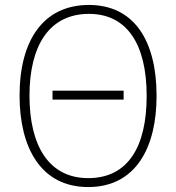

<svg xmlns="http://www.w3.org/2000/svg" viewBox="-20 -745 711 775"><path d="M612 -358C612 -581 521 -725 339 -725C157 -725 59 -585 59 -359C59 -152 143 10 336 10C528 10 612 -149 612 -358ZM99 -359C99 -558 177 -689 339 -689C491 -689 572 -569 572 -358C572 -153 497 -26 336 -26C177 -26 99 -157 99 -359ZM192 -343H479V-379H192Z"/></svg>

Font: Noto Sans SemiCondensed ExtraLight
Style: Regular
Weight: 200
Width: 4
Designer: Monotype Design Team
Foundry: Monotype Imaging Inc.
Version: Version 2.013